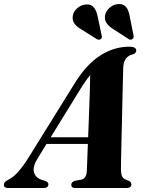

<svg xmlns="http://www.w3.org/2000/svg" viewBox="-64 -946 732 966"><path d="M125 -148.5Q99 -107 107.2 -78.5Q115.5 -50 148.5 -40.5L166 -35Q179.5 -29 179.5 -19Q179.5 0 155.5 0H-22.5Q-44.5 0 -44.5 -16Q-44.5 -24 -39.2 -29.8Q-34 -35.5 -19.5 -43.5Q2.5 -53.5 28.8 -83.2Q55 -113 82 -157L317.5 -536Q375 -626 443 -668.5Q511 -711 585.5 -711Q605.5 -711 613.5 -705.8Q621.5 -700.5 621.5 -691.5Q621.5 -680 608 -673.5Q584 -669 570.5 -652.5Q557 -636 556 -604Q555.5 -587.5 554.5 -547.8Q553.5 -508 552.2 -455Q551 -402 549.8 -345Q548.5 -288 547.2 -236Q546 -184 545.2 -146Q544.5 -108 544.5 -93.5Q545 -68 551.2 -56.5Q557.5 -45 584.5 -36Q597 -29 597 -18.5Q597 0 572 0H314.5Q294.5 0 294.5 -16.5Q294.5 -30 313 -36.5L346.5 -42.5Q360 -46 366.2 -58.2Q372.5 -70.5 373 -88Q373.5 -105 375 -140.5Q376.5 -176 378 -222H170ZM350.5 -514 191 -255.5H379.5Q381.5 -311 383.8 -370.2Q386 -429.5 387.8 -481.8Q389.5 -534 390 -568.5Q383 -560.5 373.2 -547.2Q363.5 -534 350.5 -514ZM588.5 -864.5 608 -767Q610 -754.5 602 -749.5Q593 -743 583 -749.5L506 -799.5Q484 -813 472.2 -829.8Q460.5 -846.5 465 -871Q470 -892 489 -908.2Q508 -924.5 532.5 -925.5Q557.5 -927 570.5 -910.5Q583.5 -894 588.5 -864.5ZM427 -864.5 447.5 -767.5Q449 -762.5 448.5 -758Q448 -753.5 443 -749.5Q434.5 -743 423.5 -749L345.5 -798Q323 -810.5 310.8 -827Q298.5 -843.5 302.5 -868Q306.5 -889 325.2 -905.2Q344 -921.5 368 -923.5Q393.5 -926 407.2 -909.8Q421 -893.5 427 -864.5Z"/></svg>

Font: Fraunces 72pt
Style: Bold Italic
Weight: 700
Italic angle: -16°
Version: Version 1.000;[b76b70a41]